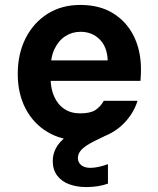

<svg xmlns="http://www.w3.org/2000/svg" viewBox="-20 -558 641 779"><path d="M306 12Q231 12 173.5 -22Q116 -56 84 -117Q52 -178 52 -258Q52 -340 84 -403Q116 -466 173 -502Q230 -538 306 -538Q384 -538 439 -504Q494 -470 523 -411Q552 -352 552 -277Q552 -267 551.5 -255Q551 -243 550 -230H149V-313H417Q415 -368 384 -398.5Q353 -429 307 -429Q273 -429 245.5 -411.5Q218 -394 201.5 -360Q185 -326 185 -274V-245Q185 -200 199.5 -167Q214 -134 241 -116Q268 -98 305 -98Q346 -98 367 -111.5Q388 -125 401 -149H538Q524 -104 491.5 -67Q459 -30 412 -9Q365 12 306 12ZM330 201Q293 201 262 190Q231 179 212.5 155Q194 131 194 95Q194 68 207 43Q220 18 251.5 -6Q283 -30 338 -53L383 -73L413 -10L362 15Q326 33 311 49Q296 65 296 83Q296 101 309.5 112Q323 123 347 123Q362 123 380.5 119Q399 115 418 108V187Q399 194 376.5 197.5Q354 201 330 201Z"/></svg>

Font: DM Sans 9pt
Style: Bold
Weight: 700
Version: Version 4.004;gftools[0.9.30]